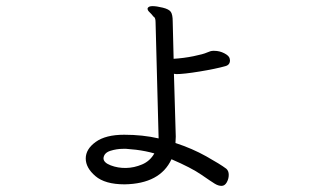

<svg xmlns="http://www.w3.org/2000/svg" viewBox="-20 -559 1040 627"><path d="M392 -73H382Q361 -73 340.5 -66.5Q320 -60 318 -43V-42Q318 -28 341.5 -19Q365 -10 391.5 -10.5Q418 -11 444 -22Q470 -33 484 -58Q456 -66 424 -70ZM544 -489 547 -367Q580 -369 612 -375.5Q644 -382 656 -387.5Q668 -393 676 -393H680Q697 -393 712.5 -385Q728 -377 730 -368L731 -362Q731 -347 716 -343Q684 -334 632 -325.5Q580 -317 556 -317L548 -318L554 -113L553 -92Q608 -74 653.5 -48.5Q699 -23 719 -8Q727 -1 727 12Q727 25 720.5 36.5Q714 48 703.5 48Q693 48 681.5 41Q670 34 637.5 11.5Q605 -11 540 -39Q503 41 387 43Q323 43 291.5 16Q260 -11 260 -41.5Q260 -72 292.5 -95.5Q325 -119 385.5 -119Q446 -119 498 -107L488 -487Q488 -502 481 -505Q475 -513 468.5 -519Q462 -525 462 -530V-532Q465 -539 478 -539Q491 -539 511.5 -534Q532 -529 538 -520Q544 -511 544 -489Z"/></svg>

Font: LXGW WenKai
Style: Regular
Weight: 400
Designer: LXGW / Fontworks Inc.
Foundry: LXGW / Fontworks Inc.
Version: Version 1.520; June 14, 2025